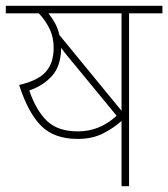

<svg xmlns="http://www.w3.org/2000/svg" viewBox="-20 -642 580 662"><path d="M425 -596V0H399V-225Q374 -202 336.5 -182.5Q299 -163 248 -163Q167 -163 122 -208Q77 -253 46 -349Q111 -364 138 -394.5Q165 -425 165 -477Q165 -513 151.5 -541.5Q138 -570 114 -596H0V-622H540V-596ZM399 -596H147Q160 -580 170 -561.5Q180 -543 185 -521L399 -260ZM243 -412Q224 -435 212 -449.5Q200 -464 191 -477Q190 -415 160 -381Q130 -347 81 -330Q104 -262 141.5 -225.5Q179 -189 249 -189Q324 -189 382 -243Z"/></svg>

Font: Noto Sans Thin
Style: Regular
Weight: 100
Designer: Monotype Design Team
Foundry: Monotype Imaging Inc.
Version: Version 2.007